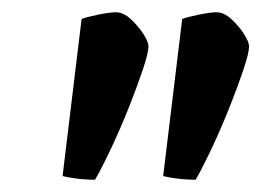

<svg xmlns="http://www.w3.org/2000/svg" viewBox="-20 -728 426 313"><path d="M135 -435Q119 -435 104 -437Q89 -439 82 -441L113 -697Q120 -700 139.5 -704Q159 -708 169 -708Q181 -708 193 -697Q205 -686 213.5 -673Q222 -660 222 -652Q222 -642 213 -615Q204 -588 190.5 -554Q177 -520 162 -488Q147 -456 135 -435ZM299 -435Q283 -435 268 -437Q253 -439 246 -441L277 -697Q284 -700 303.5 -704Q323 -708 333 -708Q345 -708 357 -697Q369 -686 377.5 -673Q386 -660 386 -652Q386 -642 377 -615Q368 -588 354.5 -554Q341 -520 326 -488Q311 -456 299 -435Z"/></svg>

Font: Texturina Medium 12pt
Style: Bold Italic
Weight: 700
Italic angle: -11°
Version: Version 1.002